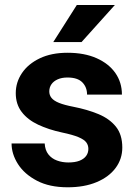

<svg xmlns="http://www.w3.org/2000/svg" viewBox="-20 -753 555 782"><path d="M255.7 9.8Q181.4 9.8 130.5 -16.9Q79.5 -43.6 53.3 -84.6Q27.1 -125.7 27.1 -168.8H162Q163.6 -141.3 177 -124.3Q190.4 -107.2 211.9 -99.3Q233.4 -91.3 258.6 -91.3Q285.4 -91.3 303.4 -98.2Q321.4 -105.2 330.7 -117.7Q339.9 -130.2 339.9 -146.6Q339.9 -161.7 331.4 -173.1Q322.9 -184.6 299.6 -194.4Q276.4 -204.2 232 -213.5Q178.1 -225.1 135.5 -245.1Q93 -265 68.6 -296.7Q44.2 -328.3 44.2 -373.8Q44.2 -417.9 69.4 -455.3Q94.6 -492.7 141.9 -515.4Q189.2 -538.1 255 -538.1Q323.7 -538.1 373.4 -516Q423.1 -493.9 449.9 -455.6Q476.6 -417.2 476.6 -367.7H334.6Q334.6 -398 315.2 -417.7Q295.9 -437.3 254.7 -437.3Q231.6 -437.3 214.9 -429.8Q198.1 -422.3 189.4 -409.6Q180.7 -396.9 180.7 -380.6Q180.7 -365.4 190 -354Q199.3 -342.5 220.6 -333.9Q241.9 -325.3 278.5 -318.2Q335.8 -307 380.9 -288.3Q426 -269.5 452.1 -237.1Q478.1 -204.7 478.1 -152.1Q478.1 -105.6 450.8 -68.8Q423.5 -32.1 373.5 -11.2Q323.5 9.8 255.7 9.8ZM292.9 -732.7H447.9L312.1 -581.7H197Z"/></svg>

Font: Heebo
Style: Regular
Weight: 400
Designer: Oded Ezer
Foundry: Ezer Type House
Version: Version 3.100